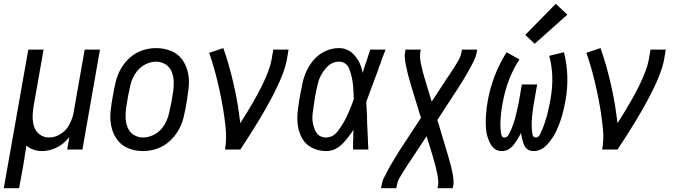

<svg xmlns="http://www.w3.org/2000/svg" viewBox="-61 -793 3581 1018"><path d="M-41 205 38 -241 89 -530H170L117 -229Q112 -201 112 -173.5Q112 -146 120 -121Q128 -96 149.5 -80Q171 -64 199 -64Q232 -64 262.5 -84Q293 -104 308 -135Q323 -164 329 -194L330 -199V-201L388 -530H469L376 0H295L307 -67Q302 -61 297 -55Q271 -25 234.5 -8.5Q198 8 161 8Q128 8 99 -7Q88 -13 79 -21L78 -15L77 -5L75 4L70 34L69 44L66 63L64 73L59 103L40 205Z M697 8Q656 8 619 -7Q582 -22 559.5 -53.5Q537 -85 529 -124Q521 -163 525.5 -204.5Q530 -246 538 -288Q544 -323 552.5 -359Q561 -395 580 -428.5Q599 -462 628.5 -488Q658 -514 694 -526Q730 -538 768 -538Q808 -538 845.5 -523Q883 -508 905.5 -476.5Q928 -445 936 -406Q944 -367 939 -325.5Q934 -284 927 -242Q921 -207 912.5 -171Q904 -135 884.5 -101.5Q865 -68 835.5 -42Q806 -16 769.5 -4Q733 8 697 8ZM698 -64Q730 -64 760.5 -81.5Q791 -99 809 -128.5Q827 -158 834.5 -189.5Q842 -221 848 -252L849 -257L850 -266L852 -275L853 -284L857 -307Q861 -335 860 -362Q859 -389 849 -413.5Q839 -438 816.5 -452Q794 -466 767 -466Q734 -466 704 -448.5Q674 -431 655.5 -401.5Q637 -372 630 -340.5Q623 -309 617 -278Q612 -250 608 -222.5Q604 -195 605 -168Q606 -141 616 -116.5Q626 -92 648 -78Q670 -64 698 -64Z M1132 0Q1141 -54 1136 -107.5Q1131 -161 1122.5 -212.5Q1114 -264 1103 -314.5Q1092 -365 1078.5 -415Q1065 -465 1048 -513L1123 -538Q1138 -496 1150.5 -452.5Q1163 -409 1173.5 -365Q1184 -321 1192.5 -276.5Q1201 -232 1207 -186Q1210 -163 1213 -140Q1359 -367 1379 -477L1388 -530H1469L1460 -477Q1434 -332 1213 0Z M1668 8Q1629 8 1594.5 -9Q1560 -26 1541.5 -58.5Q1523 -91 1518 -129.5Q1513 -168 1518 -208Q1523 -248 1530 -287Q1536 -321 1543.5 -355Q1551 -389 1567 -422Q1583 -455 1608.5 -482Q1634 -509 1667.5 -523.5Q1701 -538 1736 -538Q1780 -538 1811.5 -507Q1843 -476 1855 -435Q1859 -421 1862 -407L1864 -412L1866 -421Q1872 -439 1878 -458L1883 -471L1893 -503L1898 -516L1902 -530H1983L1980 -521L1969 -493L1966 -484L1964 -480L1961 -471L1958 -461L1953 -448L1949 -439L1946 -429L1943 -420Q1932 -391 1921 -361L1914 -342L1912 -338L1909 -329Q1895 -291 1881 -253Q1883 -215 1885 -176V-171V-161Q1886 -144 1886 -127L1887 -117V-108L1888 -88Q1890 -44 1892 0H1811V-5V-15V-25V-35V-45L1812 -55V-65V-75V-85L1813 -105Q1791 -70 1761 -37Q1720 8 1668 8ZM1668 -64Q1705 -64 1731.5 -99.5Q1758 -135 1774.5 -169.5Q1791 -204 1805 -240L1815 -267Q1814 -303 1811 -338Q1808 -378 1793 -422Q1778 -466 1736 -466Q1696 -466 1666 -430.5Q1636 -395 1626 -356Q1616 -317 1609 -278Q1602 -234 1596.5 -191Q1591 -148 1608 -106Q1625 -64 1668 -64Z M1959 205 1963 187Q1966 167 1975.5 148.5Q1985 130 1994.5 111.5Q2004 93 2015 75L2027 55L2031 47L2036 40Q2047 22 2058 4L2171 -168L2119 -338Q2079 -471 2086 -512L2089 -530H2170L2167 -512Q2160 -475 2196 -359L2228 -254L2303 -369Q2315 -386 2326.5 -403.5Q2338 -421 2349 -438.5Q2360 -456 2370.5 -474Q2381 -492 2385 -512L2388 -530H2469L2466 -512Q2462 -492 2453 -473.5Q2444 -455 2434 -436.5Q2424 -418 2413.5 -400Q2403 -382 2392.5 -364.5Q2382 -347 2370 -329L2258 -157L2309 13Q2350 146 2343 187L2339 205H2259L2262 187Q2268 150 2233 34L2201 -71L2125 44Q2114 61 2102 78.5Q2090 96 2079.5 113.5Q2069 131 2058 149Q2047 167 2044 187L2040 205Z M2600 8Q2561 8 2541 -27.5Q2521 -63 2517 -101Q2513 -139 2515.5 -179Q2518 -219 2525 -258Q2550 -397 2625 -516L2693 -478Q2627 -377 2604 -246Q2601 -232 2599 -218Q2597 -204 2595.5 -190Q2594 -176 2593 -162.5Q2592 -149 2592 -135Q2592 -121 2593 -108Q2594 -95 2597 -79.5Q2600 -64 2614 -64Q2628 -64 2636 -79Q2644 -94 2649.5 -106.5Q2655 -119 2659.5 -132Q2664 -145 2668 -158.5Q2672 -172 2675 -185Q2678 -198 2681 -211.5Q2684 -225 2687 -238L2688 -243L2690 -252L2692 -265L2706 -345H2787L2773 -265Q2770 -250 2767.5 -234.5Q2765 -219 2763.5 -204Q2762 -189 2760 -174L2759 -156L2758 -148V-143Q2758 -128 2758.5 -113.5Q2759 -99 2762 -81.5Q2765 -64 2780 -64Q2794 -64 2801.5 -79.5Q2809 -95 2814.5 -107.5Q2820 -120 2824.5 -133.5Q2829 -147 2833 -160Q2837 -173 2841 -187L2843 -196L2845 -205L2847 -214L2853 -241L2858 -268Q2880 -392 2851 -497L2929 -516Q2961 -390 2937 -258Q2930 -218 2918.5 -178Q2907 -138 2889.5 -100Q2872 -62 2840.5 -27Q2809 8 2768 8Q2729 8 2715 -31Q2705 -60 2701 -88Q2688 -60 2667 -31Q2639 8 2600 8ZM2774 -561 2724 -608 2886 -773 2947 -715Z M3132 0Q3141 -54 3136 -107.5Q3131 -161 3122.5 -212.5Q3114 -264 3103 -314.5Q3092 -365 3078.5 -415Q3065 -465 3048 -513L3123 -538Q3138 -496 3150.5 -452.5Q3163 -409 3173.5 -365Q3184 -321 3192.5 -276.5Q3201 -232 3207 -186Q3210 -163 3213 -140Q3359 -367 3379 -477L3388 -530H3469L3460 -477Q3434 -332 3213 0Z"/></svg>

Font: Iosevka SS08
Style: Italic
Weight: 400
Italic angle: -10°
Monospace: yes
Designer: Belleve Invis
Foundry: Belleve Invis
Version: 2.1.0; ttfautohint (v1.8.2)